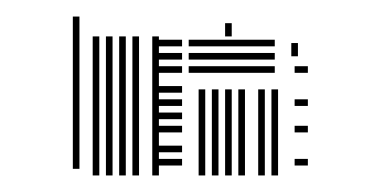

<svg xmlns="http://www.w3.org/2000/svg" viewBox="-20 -604 459 232"><path d="M76 -400H68V-560H76ZM100 -392H92V-560H100ZM116 -392H108V-560H116ZM132 -392H124V-560H132ZM148 -392H140V-560H148ZM172 -392H164V-560H172ZM200 -404H168V-412H200ZM200 -420H168V-428H200ZM200 -444H168V-452H200ZM200 -460H168V-468H200ZM200 -476H168V-484H200ZM200 -492H168V-500H200ZM200 -516H168V-524H200ZM200 -532H168V-540H200ZM200 -548H168V-556H200ZM228 -392H220V-496H228ZM244 -392H236V-496H244ZM260 -392H252V-496H260ZM276 -392H268V-496H276ZM300 -392H292V-496H300ZM316 -392H308V-496H316ZM312 -516H208V-524H312ZM312 -532H208V-540H312ZM312 -548H208V-556H312ZM352 -404H336V-412H352ZM352 -444H336V-452H352ZM352 -476H336V-484H352ZM352 -516H336V-524H352ZM340 -536H332V-552H340ZM76 -560H68V-584H76ZM260 -560H252V-576H260Z"/></svg>

Font: Rubik Lines
Style: Regular
Weight: 400
Designer: Hubert and Fischer, NaN
Foundry: Hubert and Fischer, NaN
Version: Version 2.201